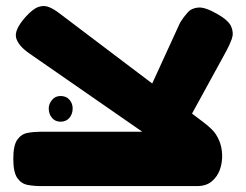

<svg xmlns="http://www.w3.org/2000/svg" viewBox="-20 -621 833 650"><path d="M647 9 531 -127 78 -441Q41 -467 34.5 -493.5Q28 -520 66 -563Q91 -591 110 -597.5Q129 -604 146 -597Q163 -590 181 -576L665 -210Q679 -200 695.5 -184.5Q712 -169 722 -145Q731 -124 732 -97.5Q733 -71 724.5 -47Q716 -23 697 -7Q678 9 647 9ZM118 9Q95 9 73.5 5Q52 1 38.5 -18.5Q25 -38 25 -83Q25 -129 38.5 -148Q52 -167 73 -171Q94 -175 117 -175H636L647 9ZM597 -176 475 -294 590 -545Q602 -564 615.5 -579Q629 -594 652 -595.5Q675 -597 715 -574Q754 -552 763 -530.5Q772 -509 764.5 -488.5Q757 -468 746 -448ZM185 -209Q167 -209 156 -222Q145 -235 145 -254Q145 -269 156 -282.5Q167 -296 185 -296Q204 -296 215 -283.5Q226 -271 226 -254Q226 -235 215 -222Q204 -209 185 -209Z"/></svg>

Font: Fredoka Expanded
Style: Bold
Weight: 700
Width: 7
Designer: Ben Nathan
Foundry: Milena B. Brandão, Ben Nathan
Version: Version 2.001